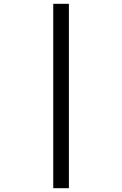

<svg xmlns="http://www.w3.org/2000/svg" viewBox="-20 -843 640 1006"><path d="M259 143V-823H341V143Z"/></svg>

Font: Zed Mono Extended
Style: Regular
Weight: 400
Width: 7
Monospace: yes
Designer: Belleve Invis
Foundry: Belleve Invis
Version: Version 1.0.0; ttfautohint (v1.8.4)